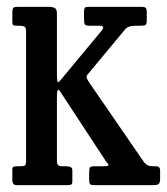

<svg xmlns="http://www.w3.org/2000/svg" viewBox="-20 -540 487 560"><path d="M36.5 -465H29Q20 -465 18 -467.2Q16 -469.5 16 -478V-502Q16 -512.5 18.2 -516.2Q20.5 -520 30.5 -520H122.5Q134 -520 140 -516.5Q146 -513 146 -500.5V-324Q146 -310.5 147.2 -303.5Q148.5 -296.5 155.5 -305L275.5 -449.5Q288.5 -465 270.5 -465H241.5Q229.5 -465 227.2 -469.2Q225 -473.5 225 -486V-505Q225 -513.5 227.2 -516.8Q229.5 -520 237.5 -520H393.5Q402 -520 405 -517Q408 -514 408 -505V-480Q408 -469.5 404.2 -467.2Q400.5 -465 389.5 -465H375.5Q354 -465 345.5 -455L234.5 -321.5Q231 -317 233.5 -311.2Q236 -305.5 242.5 -296L400 -67Q406.5 -60.5 411 -57.8Q415.5 -55 429.5 -55H435.5Q447 -55 447 -42.5V-19Q447 -7 443 -3.5Q439 0 427.5 0H254.5Q244 0 242 -4Q240 -8 240 -19V-37.5Q240 -48.5 242.5 -51.8Q245 -55 255.5 -55H280Q296.5 -55 296.5 -58.2Q296.5 -61.5 290 -68L155.5 -273Q146 -287.5 146 -259V-73Q146 -63 148.8 -59Q151.5 -55 162.5 -55H172.5Q180.5 -55 185.8 -52.8Q191 -50.5 191 -42V-11Q191 -3.5 187.8 -1.8Q184.5 0 176.5 0H28.5Q16 0 16 -15V-46Q16 -52.5 19.5 -53.8Q23 -55 29.5 -55H38.5Q48.5 -55 52.2 -57.2Q56 -59.5 56 -69V-449Q56 -460 51.2 -462.5Q46.5 -465 36.5 -465Z"/></svg>

Font: Besley* Condensed
Style: Regular
Weight: 400
Width: 3
Designer: Owen Earl
Foundry: indestructible type*
Version: Version 3.000; ttfautohint (v1.8.3)